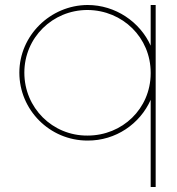

<svg xmlns="http://www.w3.org/2000/svg" viewBox="-20 -573 710 769"><path d="M57.5 -282C57.5 -430 181 -552 330.5 -553C442.8 -553 540.7 -485.1 583.5 -390.2V-543V-553H603.5V-543V-286C603.5 -284.7 603.5 -283.3 603.5 -282V166V176H583.5V166V-173.3C541 -77.3 444 -9.3 330.5 -10C178.7 -10 57.5 -133 57.5 -282ZM77.5 -282C77.5 -141 190.2 -29 330.5 -30C470.5 -30 582.4 -137.8 583.5 -277.7V-282C583.5 -422 471.9 -532 330.5 -533C190.2 -533 77.5 -422 77.5 -282Z"/></svg>

Font: Nordica Plus
Style: NordicaClassicUltraLightExt
Weight: 300
Version: Version 1.01